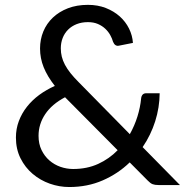

<svg xmlns="http://www.w3.org/2000/svg" viewBox="-20 -744 752 772"><path d="M241.5 -353Q188.5 -325 161.8 -285Q135 -245 135 -198Q135 -165.5 147 -140.8Q159 -116 178.5 -99Q198 -82 223 -73.2Q248 -64.5 274 -64.5Q330 -64.5 374.8 -85Q419.5 -105.5 453 -140ZM703.5 0H617Q602.5 0 593.5 -3.5Q584.5 -7 574 -18L501.5 -91Q454.5 -45.5 393.2 -18.8Q332 8 258.5 8Q218.5 8 180.2 -5.5Q142 -19 111.5 -44.8Q81 -70.5 62.5 -107.5Q44 -144.5 44 -191Q44 -226 55.8 -257.2Q67.5 -288.5 88.5 -315Q109.5 -341.5 138 -362.5Q166.5 -383.5 200.5 -398.5Q170 -437.5 155.5 -473.8Q141 -510 141 -549Q141 -585.5 154.2 -617.5Q167.5 -649.5 192.5 -673.2Q217.5 -697 253.2 -710.8Q289 -724.5 333.5 -724.5Q373 -724.5 405.5 -711.8Q438 -699 461.5 -678Q485 -657 498.8 -629.2Q512.5 -601.5 514.5 -571.5L459 -560.5Q442.5 -556.5 434.5 -576Q431 -589 423.2 -603Q415.5 -617 403.2 -628.5Q391 -640 373.8 -647.5Q356.5 -655 333.5 -655Q308.5 -655 288.2 -647Q268 -639 253.8 -624.8Q239.5 -610.5 232 -591.2Q224.5 -572 224.5 -549.5Q224.5 -532 228.5 -516Q232.5 -500 241.2 -483.5Q250 -467 263.5 -450Q277 -433 296 -414L502 -204.5Q521 -238.5 532.5 -275.2Q544 -312 547.5 -348.5Q548.5 -358 553.5 -363.5Q558.5 -369 567.5 -369H622Q621.5 -311.5 604 -256.2Q586.5 -201 553.5 -152.5Z"/></svg>

Font: Lato 2
Style: Regular
Weight: 400
Designer: Lukasz Dziedzic with Adam Twardoch and Botio Nikoltchev
Foundry: tyPoland Lukasz Dziedzic
Version: Version 2.015; 2015-08-06; http://www.latofonts.com/